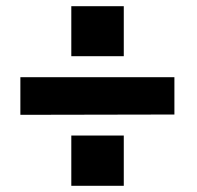

<svg xmlns="http://www.w3.org/2000/svg" viewBox="-20 -684 639 622"><path d="M381 -502H211V-664H381ZM545 -313 46 -312V-434H545ZM381 -82H211V-245H381Z"/></svg>

Font: Morrison
Style: Bold
Weight: 700
Designer: Pablo Impallari, Rodrigo Fuenzalida (Modified by Dan O. Williams)
Version: Version 0.03;June 6, 2019;FontCreator 11.5.0.2425 64-bit; tt